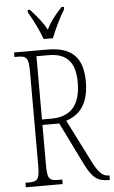

<svg xmlns="http://www.w3.org/2000/svg" viewBox="-61 -972 602 1013"><g transform="rotate(-5 239.5 -465.5)"><path d="M196 -771H245C262 -816 293 -880 317 -918V-931H304C269 -892 244 -864 222 -818C198 -864 171 -892 137 -931H125V-918C148 -880 180 -816 196 -771ZM34 0H229V-24H207C160 -24 150 -35 150 -108V-320H239L351 -92C388 -20 414 0 474 0H479V-24H474C439 -24 418 -52 389 -109L277 -331C337 -351 398 -397 398 -528C398 -651 344 -714 211 -714H34V-690H51C98 -690 109 -679 109 -606V-108C109 -35 98 -24 51 -24H34ZM199 -349H150V-684H214C317 -684 355 -627 355 -527C355 -412 306 -349 199 -349Z"/></g></svg>

Font: Noto Serif Thai ExtraCondensed ExtraLight
Style: Regular
Weight: 200
Width: 2
Designer: Monotype Design Team
Foundry: Monotype Imaging Inc.
Version: Version 2.002